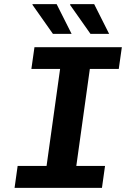

<svg xmlns="http://www.w3.org/2000/svg" viewBox="-20 -916 640 936"><path d="M51 0 66 -107H207L273 -580H133L148 -686H574L559 -580H418L352 -107H492L477 0ZM421 -751 321 -893 324 -896H439L512 -751ZM238 -751 138 -893 139 -896H256L329 -751Z"/></svg>

Font: Chivo Mono SemiBold
Style: Italic
Weight: 600
Italic angle: -8.05°
Monospace: yes
Version: Version 1.008